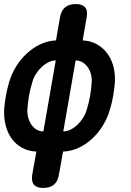

<svg xmlns="http://www.w3.org/2000/svg" viewBox="-26 -750 646 950"><path d="M265.5 114Q260.1 147.5 240.8 163.7Q221.5 180 188 180Q155.5 180 141.8 163.7Q128.1 147.5 133.5 114L154 0Q114.8 -1.7 83.9 -18.4Q53 -35.1 32.5 -63.1Q12.1 -91.1 2.3 -128.6Q-7.5 -166 -5.5 -208.5Q-2.8 -241.9 3.2 -275.6Q9.2 -309.4 18.9 -342.8Q31.2 -384.6 54.1 -421.5Q77.1 -458.5 107.5 -486.3Q138 -514.2 174.4 -531.2Q210.8 -548.3 251 -550L270.8 -664Q276.9 -697.5 296.2 -713.7Q315.5 -730 349 -730Q381.5 -730 395.2 -713.7Q408.9 -697.5 402.8 -664L383 -550Q422.2 -548.3 452.8 -531.2Q483.3 -514.2 504.3 -486.3Q525.2 -458.5 535 -421.5Q544.8 -384.6 542.5 -342.8Q539.8 -309.4 534 -275.6Q528.1 -241.9 518.1 -208.5Q505.8 -166 482.9 -128.6Q459.9 -91.1 429.3 -63.1Q398.7 -35.1 362.5 -18.4Q326.2 -1.7 286 0ZM249.9 -451Q232.8 -451 214.5 -442.2Q196.3 -433.5 180.6 -418.8Q164.8 -404.1 152.5 -385.1Q140.2 -366.2 134.6 -345.8Q123.6 -310.9 117.5 -275.6Q111.3 -240.4 109.3 -205.5Q108.7 -185.1 114.3 -166Q119.8 -146.9 130.1 -132.1Q140.4 -117.2 155.5 -108.5Q170.6 -99.7 188.7 -99.7ZM287.1 -99.7Q304.2 -99.7 322.5 -108.5Q340.7 -117.2 356.4 -132.1Q372.2 -146.9 384.5 -166Q396.8 -185.1 402.7 -205.5Q413.7 -240.4 419.8 -275.6Q426 -310.9 428 -345.8Q429 -366.2 423.4 -385.1Q417.9 -404.1 407.2 -418.8Q396.6 -433.5 381.5 -442.2Q366.4 -451 348.3 -451Z"/></svg>

Font: Maple Mono
Style: Italic
Weight: 400
Italic angle: -10°
Monospace: yes
Designer: subframe7536
Version: Version 7.300